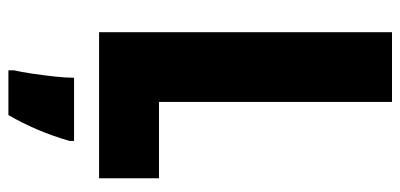

<svg xmlns="http://www.w3.org/2000/svg" viewBox="-274 -480 975 468"><g transform="rotate(90 214.0 -246.5)"><path d="M59 0V-714H229V-146H415V0ZM324 72Q301 152 261 221H152V207Q156 190 160 163Q164 136 167 108.5Q170 81 170 61H324Z"/></g></svg>

Font: Noto Sans Gujarati UI ExtraCondensed Black
Style: Regular
Weight: 900
Width: 2
Designer: Jelle Bosma - Monotype Design Team, Universal Thirst
Foundry: Monotype Imaging Inc.
Version: Version 2.106; ttfautohint (v1.8.4.7-5d5b)